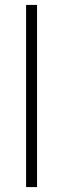

<svg xmlns="http://www.w3.org/2000/svg" viewBox="-20 -760 256 780"><path d="M86 0V-740H130.5V0Z"/></svg>

Font: Encode Sans Semi Condensed ExLight
Style: Regular
Weight: 275
Width: 4
Designer: Multiple Designers
Foundry: Impallari Type
Version: Version 2.000